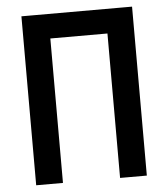

<svg xmlns="http://www.w3.org/2000/svg" viewBox="-51 -739 688 785"><g transform="rotate(-5 293.0 -346.5)"><path d="M410.2 0V-693.4H520V0ZM65.9 0V-693.4H175.8V0ZM86.4 -592.8V-693.4H499.5V-592.8Z"/></g></svg>

Font: Cascadia Code Medium
Style: Regular
Weight: 500
Monospace: yes
Designer: Aaron Bell
Foundry: Saja Typeworks
Version: Version 2407.024